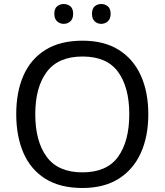

<svg xmlns="http://www.w3.org/2000/svg" viewBox="-20 -928 821 958"><path d="M720 -358Q720 -247 682.5 -164.5Q645 -82 572 -36Q499 10 391 10Q280 10 206.5 -36Q133 -82 97 -165Q61 -248 61 -359Q61 -469 97 -551Q133 -633 206.5 -679Q280 -725 392 -725Q499 -725 572 -679.5Q645 -634 682.5 -551.5Q720 -469 720 -358ZM156 -358Q156 -223 213 -145.5Q270 -68 391 -68Q513 -68 569 -145.5Q625 -223 625 -358Q625 -493 569 -569.5Q513 -646 392 -646Q271 -646 213.5 -569.5Q156 -493 156 -358ZM251 -859Q251 -885 265 -896.5Q279 -908 298 -908Q317 -908 331 -896.5Q345 -885 345 -859Q345 -834 331 -821.5Q317 -809 298 -809Q279 -809 265 -821.5Q251 -834 251 -859ZM439 -859Q439 -885 452.5 -896.5Q466 -908 485 -908Q504 -908 518 -896.5Q532 -885 532 -859Q532 -834 518 -821.5Q504 -809 485 -809Q466 -809 452.5 -821.5Q439 -834 439 -859Z"/></svg>

Font: Noto Sans Mongolian
Style: Regular
Weight: 400
Designer: Monotype Design Team
Foundry: Monotype Imaging Inc.
Version: Version 3.001; ttfautohint (v1.8.4.7-5d5b)